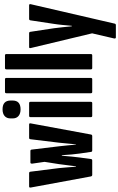

<svg xmlns="http://www.w3.org/2000/svg" viewBox="268 -1010 927 1503"><g transform="rotate(-90 731.5 -258.5)"><path d="M114 0Q105 0 102 -10L15 -481Q13 -494 23 -494H128Q138 -494 139 -483L167 -261Q170 -228 173 -194Q176 -160 178 -127H181Q185 -160 189.5 -193Q194 -226 198 -259L216 -373L202 -470Q201 -484 211 -484H301Q311 -484 312 -474L338 -258Q342 -225 345 -192.5Q348 -160 351 -127H353Q356 -160 359.5 -194Q363 -228 366 -260L393 -483Q394 -494 403 -494H509Q520 -494 517 -481L430 -10Q428 0 418 0H306Q295 0 294 -9L281 -99Q277 -127 274 -159Q271 -191 268 -238H264Q260 -191 257 -159Q254 -127 250 -98L238 -10Q237 0 227 0Z M576 0Q566 0 566 -12V-483Q566 -494 576 -494H676Q686 -494 686 -483V-12Q686 0 676 0ZM627 -561Q594 -561 575 -577Q556 -593 556 -623V-639Q556 -670 575 -686Q594 -702 627 -702Q696 -702 696 -639V-623Q696 -561 627 -561Z M763 0Q753 0 753 -12V-671Q753 -683 763 -683H863Q873 -683 873 -671V-12Q873 0 863 0Z M950 0Q940 0 940 -12V-671Q940 -683 950 -683H1050Q1060 -683 1060 -671V-12Q1060 0 1050 0Z M1190 185Q1180 185 1182 171L1222 -1L1107 -481Q1104 -494 1114 -494H1223Q1233 -494 1234 -484L1262 -299Q1266 -268 1270 -230.5Q1274 -193 1277 -160H1281Q1284 -193 1287.5 -231Q1291 -269 1296 -300L1324 -485Q1326 -494 1335 -494H1442Q1453 -494 1450 -481L1298 176Q1296 185 1286 185Z"/></g></svg>

Font: Sofia Sans Extra Condensed ExtraBold
Style: Regular
Weight: 800
Designer: Botio Nikoltchev, Ani Petrova
Foundry: lettersoup
Version: Version 4.101; ttfautohint (v1.8.4.7-5d5b)